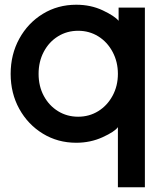

<svg xmlns="http://www.w3.org/2000/svg" viewBox="-20 -581 679 811"><path d="M478 -44Q465 -25 413.5 -1.5Q362 22 302 22Q224 22 161 -16.5Q98 -55 61.5 -121Q25 -187 25 -269Q25 -351 61.5 -417.5Q98 -484 161 -522.5Q224 -561 302 -561Q364 -561 414.5 -537Q465 -513 481 -493V-549H592V210H478ZM310 -88Q357 -88 395 -111.5Q433 -135 455.5 -176.5Q478 -218 478 -269Q478 -320 455.5 -362Q433 -404 395 -427.5Q357 -451 310 -451Q263 -451 225 -427.5Q187 -404 165 -362.5Q143 -321 143 -269Q143 -217 165 -176Q187 -135 225 -111.5Q263 -88 310 -88Z"/></svg>

Font: BLUETTI 2.0 Medium
Style: Italic
Weight: 500
Designer: Stijn de Vries
Foundry: tokotype
Version: Version 2.005;October 31, 2023;FontCreator 14.0.0.2814 64-bi